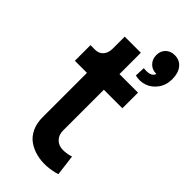

<svg xmlns="http://www.w3.org/2000/svg" viewBox="-237 -781 844 844"><g transform="rotate(45 185.0 -359.0)"><path d="M311 1Q279.3 10.7 247.6 12.5Q215.8 14.2 186.5 6.6Q157.2 -1 134.5 -17.1Q111.8 -33.2 98.4 -61.3Q85 -89.4 85 -126V-402.8H9.8V-500H39.1Q62 -500 75.9 -515.9Q89.8 -531.7 89.8 -558.1V-632.8H189.9V-500H305.2V-402.8H189.9V-149.9Q189.9 -122.1 206.1 -105.7Q222.2 -89.4 246.3 -88.4Q270.5 -87.4 298.8 -96.2ZM247.1 -594.2Q295.9 -587.9 304.2 -615.2Q277.8 -614.7 261.5 -631.6Q245.1 -648.4 245.1 -673.8Q245.1 -699.2 261.2 -715.1Q277.3 -731 303.2 -731Q334 -731 352.1 -708.5Q370.1 -686 370.1 -648.9Q370.1 -611.8 350.8 -585.2Q331.5 -558.6 303 -548.8Q274.4 -539.1 245.1 -546.9Z"/></g></svg>

Font: Apfel Grotezk Mittel
Style: Regular
Weight: 500
Designer: Luigi Gorlero
Foundry: © 2023, Luigi Gorlero & Collletttivo
Version: Version 2.000;Glyphs 3.2 (3217)